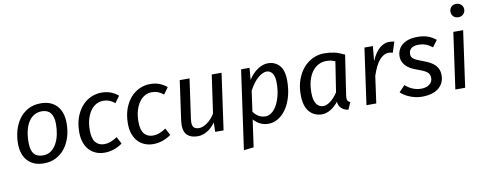

<svg xmlns="http://www.w3.org/2000/svg" viewBox="-76 -1168 4479 1772"><g transform="rotate(-10 2163.0 -282.0)"><path d="M254 -62Q299 -62 330.5 -85Q362 -108 382.5 -145.5Q403 -183 412.5 -230Q422 -277 422 -326Q422 -465 312 -465Q277 -465 246 -449Q215 -433 192 -400.5Q169 -368 156 -318Q143 -268 143 -201Q143 -129 170.5 -95.5Q198 -62 254 -62ZM45 -209Q45 -271 61.5 -330.5Q78 -390 111.5 -436.5Q145 -483 195.5 -511Q246 -539 315 -539Q413 -539 466.5 -480Q520 -421 520 -319Q520 -247 501 -186.5Q482 -126 446.5 -81.5Q411 -37 361.5 -12.5Q312 12 251 12Q153 12 99 -47Q45 -106 45 -209Z M830 -66Q859 -66 887.5 -76Q916 -86 952 -110L987 -44Q908 12 820 12Q776 12 739.5 -3Q703 -18 676.5 -46.5Q650 -75 635 -117Q620 -159 620 -214Q620 -292 642 -352.5Q664 -413 700.5 -454.5Q737 -496 784.5 -517.5Q832 -539 884 -539Q932 -539 969.5 -525Q1007 -511 1041 -483L996 -421Q967 -444 942.5 -453Q918 -462 885 -462Q853 -462 823 -446Q793 -430 770 -398.5Q747 -367 733 -321Q719 -275 719 -214Q719 -136 749 -101Q779 -66 830 -66Z M1286 -66Q1315 -66 1343.5 -76Q1372 -86 1408 -110L1443 -44Q1364 12 1276 12Q1232 12 1195.5 -3Q1159 -18 1132.5 -46.5Q1106 -75 1091 -117Q1076 -159 1076 -214Q1076 -292 1098 -352.5Q1120 -413 1156.5 -454.5Q1193 -496 1240.5 -517.5Q1288 -539 1340 -539Q1388 -539 1425.5 -525Q1463 -511 1497 -483L1452 -421Q1423 -444 1398.5 -453Q1374 -462 1341 -462Q1309 -462 1279 -446Q1249 -430 1226 -398.5Q1203 -367 1189 -321Q1175 -275 1175 -214Q1175 -136 1205 -101Q1235 -66 1286 -66Z M1856 0 1859 -88Q1823 -38 1779.5 -13Q1736 12 1694 12Q1629 12 1595.5 -19.5Q1562 -51 1562 -115Q1562 -133 1565 -156L1617 -527H1709L1657 -160Q1654 -140 1654 -126Q1654 -89 1670.5 -74.5Q1687 -60 1719 -60Q1735 -60 1755 -68Q1775 -76 1795 -90.5Q1815 -105 1833.5 -125.5Q1852 -146 1866 -170L1917 -527H2009L1935 0Z M2262 -415Q2280 -445 2302 -468Q2324 -491 2348 -507Q2372 -523 2396.5 -531Q2421 -539 2444 -539Q2510 -539 2551.5 -493.5Q2593 -448 2593 -352Q2593 -268 2573.5 -200.5Q2554 -133 2521 -86Q2488 -39 2445 -13.5Q2402 12 2355 12Q2274 12 2217 -53L2181 202L2088 213L2192 -527H2271ZM2420 -466Q2385 -466 2341 -430.5Q2297 -395 2254 -316L2227 -123Q2251 -90 2279 -75Q2307 -60 2341 -60Q2368 -60 2395.5 -79.5Q2423 -99 2444.5 -136Q2466 -173 2480 -227Q2494 -281 2494 -350Q2494 -381 2488 -403Q2482 -425 2471.5 -439Q2461 -453 2447.5 -459.5Q2434 -466 2420 -466Z M3106 -128Q3103 -110 3103 -99Q3103 -79 3110 -69.5Q3117 -60 3132 -54L3103 12Q3064 7 3039 -16.5Q3014 -40 3011 -79Q2978 -36 2937 -12Q2896 12 2858 12Q2784 12 2738.5 -40.5Q2693 -93 2693 -200Q2693 -278 2715.5 -340.5Q2738 -403 2776 -447Q2814 -491 2864.5 -515Q2915 -539 2972 -539Q3000 -539 3023 -536.5Q3046 -534 3067.5 -529Q3089 -524 3111.5 -515.5Q3134 -507 3161 -494ZM2882 -61Q2912 -61 2948 -87.5Q2984 -114 3018 -165L3062 -449Q3039 -459 3020.5 -462.5Q3002 -466 2977 -466Q2940 -466 2907 -449.5Q2874 -433 2848.5 -400Q2823 -367 2808 -317Q2793 -267 2793 -200Q2793 -162 2800 -135.5Q2807 -109 2819.5 -92.5Q2832 -76 2848 -68.5Q2864 -61 2882 -61Z M3274 0 3348 -527H3427L3414 -388Q3449 -469 3492 -504Q3535 -539 3578 -539Q3606 -539 3629 -533L3598 -435Q3575 -441 3555 -441Q3514 -440 3474.5 -397Q3435 -354 3401 -252L3366 0Z M3799 -62Q3847 -62 3876.5 -84.5Q3906 -107 3906 -144Q3906 -160 3901 -173.5Q3896 -187 3883.5 -198Q3871 -209 3848.5 -219.5Q3826 -230 3792 -242Q3720 -266 3686.5 -304Q3653 -342 3653 -388Q3653 -456 3703.5 -497.5Q3754 -539 3847 -539Q3902 -539 3942.5 -524.5Q3983 -510 4018 -481L3972 -419Q3942 -443 3911.5 -454.5Q3881 -466 3843 -466Q3798 -466 3775 -447Q3752 -428 3752 -396Q3752 -382 3756 -371.5Q3760 -361 3772 -351Q3784 -341 3806 -331Q3828 -321 3864 -308Q3936 -283 3970.5 -246Q4005 -209 4005 -153Q4005 -78 3950.5 -33Q3896 12 3792 12Q3762 12 3733 5.5Q3704 -1 3678.5 -11.5Q3653 -22 3632 -35.5Q3611 -49 3596 -64L3651 -122Q3680 -95 3718.5 -78.5Q3757 -62 3799 -62Z M4107 0 4181 -527H4273L4199 0ZM4316 -715Q4316 -688 4298 -670Q4280 -652 4251 -652Q4222 -652 4204.5 -670Q4187 -688 4187 -715Q4187 -741 4204.5 -759Q4222 -777 4251 -777Q4280 -777 4298 -759Q4316 -741 4316 -715Z"/></g></svg>

Font: Yekcdsyqcyvpieeyorgstswgcgt
Style: Regular
Weight: 400
Italic angle: -8°
Designer: Carrois Corporate & Edenspiekermann
Foundry: Carrois Corporate GbR & Edenspiekermann AG
Version: Version 2.001